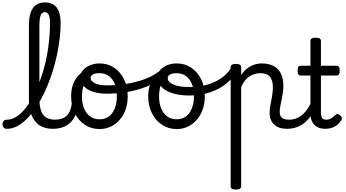

<svg xmlns="http://www.w3.org/2000/svg" viewBox="-114 -1039 2834 1574"><path d="M-57 17Q-76 17 -85 5.5Q-94 -6 -94 -20.5Q-94 -35 -85 -46.5Q-76 -58 -57 -58Q-26 -58 3 -72.5Q32 -87 60.5 -114Q89 -141 115 -179Q141 -217 164.5 -263.5Q188 -310 208.5 -363.5Q229 -417 245.5 -475.5Q262 -534 273 -596Q284 -658 290 -722Q296 -786 296 -849Q296 -864 309 -871.5Q322 -879 339.5 -879Q357 -879 370 -871.5Q383 -864 383 -849Q383 -787 375 -721Q367 -655 353 -589Q339 -523 319 -458.5Q299 -394 274 -334Q249 -274 219.5 -221Q190 -168 157.5 -124.5Q125 -81 89.5 -49Q54 -17 17.5 0Q-19 17 -57 17ZM319 17Q251 17 207.5 -13Q164 -43 143.5 -98.5Q123 -154 123 -228V-829Q123 -925 155.5 -972Q188 -1019 255 -1019Q298 -1019 326.5 -1000Q355 -981 369 -943.5Q383 -906 383 -849Q383 -830 370 -821Q357 -812 339.5 -812Q322 -812 309 -821Q296 -830 296 -849Q296 -880 291.5 -899.5Q287 -919 277.5 -929Q268 -939 254 -939Q239 -939 229 -929Q219 -919 214 -894.5Q209 -870 209 -829V-228Q209 -176 220.5 -137.5Q232 -99 260.5 -78.5Q289 -58 338 -58Q352 -58 358.5 -46.5Q365 -35 363.5 -20.5Q362 -6 351 5.5Q340 17 319 17Z M319 17Q305 17 298.5 5.5Q292 -6 293.5 -20.5Q295 -35 306 -46.5Q317 -58 338 -58Q368 -58 391.5 -66Q415 -74 432 -90Q449 -106 459.5 -130Q470 -154 474 -186Q476 -201 489 -205.5Q502 -210 514.5 -205.5Q527 -201 525 -186Q521 -133 504 -94.5Q487 -56 460 -31.5Q433 -7 397.5 5Q362 17 319 17Z M702 19Q635 19 582 -16Q529 -51 499 -111.5Q469 -172 469 -250Q469 -303 485 -347.5Q501 -392 533 -424.5Q565 -457 614 -475.5Q663 -494 729 -494Q742 -494 745.5 -483Q749 -472 744.5 -461Q740 -450 727 -450Q696 -450 669.5 -441Q643 -432 622.5 -415Q602 -398 587.5 -374Q573 -350 565.5 -318.5Q558 -287 558 -250Q558 -192 575.5 -149.5Q593 -107 625.5 -84Q658 -61 702 -61Q735 -61 761.5 -74Q788 -87 806 -112Q824 -137 834 -172Q844 -207 844 -250Q844 -308 827 -350.5Q810 -393 778 -416Q746 -439 702 -439Q683 -439 674 -451Q665 -463 665 -479Q665 -495 674 -507Q683 -519 702 -519Q769 -519 821 -484.5Q873 -450 903 -389Q933 -328 933 -250Q933 -203 922 -162Q911 -121 890 -88Q869 -55 840.5 -31Q812 -7 777 6Q742 19 702 19Z M763 -271Q696 -271 647 -287Q598 -303 572 -334.5Q546 -366 546 -410Q546 -442 568.5 -466.5Q591 -491 626.5 -505Q662 -519 700 -519Q719 -519 728.5 -507Q738 -495 738 -479Q738 -463 728.5 -451Q719 -439 700 -439Q665 -439 647 -428.5Q629 -418 629 -398Q629 -374 664.5 -356.5Q700 -339 764 -339Q835 -339 900.5 -348Q966 -357 1023.5 -374Q1081 -391 1127 -414.5Q1173 -438 1205 -466Q1215 -475 1229 -469Q1243 -463 1248 -449Q1253 -435 1235 -419Q1200 -386 1149.5 -358.5Q1099 -331 1038 -311.5Q977 -292 907 -281.5Q837 -271 763 -271Z M1334 19Q1267 19 1214 -16Q1161 -51 1131 -111.5Q1101 -172 1101 -250Q1101 -303 1117 -347.5Q1133 -392 1165 -424.5Q1197 -457 1246 -475.5Q1295 -494 1361 -494Q1374 -494 1377.5 -483Q1381 -472 1376.5 -461Q1372 -450 1359 -450Q1328 -450 1301.5 -441Q1275 -432 1254.5 -415Q1234 -398 1219.5 -374Q1205 -350 1197.5 -318.5Q1190 -287 1190 -250Q1190 -192 1207.5 -149.5Q1225 -107 1257.5 -84Q1290 -61 1334 -61Q1367 -61 1393.5 -74Q1420 -87 1438 -112Q1456 -137 1466 -172Q1476 -207 1476 -250Q1476 -308 1459 -350.5Q1442 -393 1410 -416Q1378 -439 1334 -439Q1315 -439 1306 -451Q1297 -463 1297 -479Q1297 -495 1306 -507Q1315 -519 1334 -519Q1401 -519 1453 -484.5Q1505 -450 1535 -389Q1565 -328 1565 -250Q1565 -203 1554 -162Q1543 -121 1522 -88Q1501 -55 1472.5 -31Q1444 -7 1409 6Q1374 19 1334 19Z M1440 -256Q1358 -256 1299.5 -274.5Q1241 -293 1209.5 -327.5Q1178 -362 1178 -410Q1178 -442 1200.5 -466.5Q1223 -491 1258.5 -505Q1294 -519 1332 -519Q1351 -519 1360.5 -507Q1370 -495 1370 -479Q1370 -463 1360.5 -451Q1351 -439 1332 -439Q1309 -439 1293 -434Q1277 -429 1269 -420Q1261 -411 1261 -398Q1261 -376 1283.5 -359.5Q1306 -343 1346.5 -334Q1387 -325 1442 -325Q1524 -325 1594.5 -347.5Q1665 -370 1716 -410Q1767 -450 1790 -504Q1793 -509 1806 -506.5Q1819 -504 1830 -495.5Q1841 -487 1835 -474Q1807 -409 1748.5 -359.5Q1690 -310 1610.5 -283Q1531 -256 1440 -256Z M1819 515Q1798 515 1787.5 508.5Q1777 502 1777 489V-489Q1777 -502 1787.5 -508.5Q1798 -515 1819 -515Q1841 -515 1852 -508.5Q1863 -502 1863 -489V-424Q1882 -453 1908 -474.5Q1934 -496 1966 -507.5Q1998 -519 2033 -519Q2085 -519 2124.5 -500Q2164 -481 2186.5 -440.5Q2209 -400 2209 -334Q2209 -310 2206 -286.5Q2203 -263 2198.5 -240.5Q2194 -218 2189.5 -197Q2185 -176 2182 -156.5Q2179 -137 2179 -120Q2179 -91 2196 -74.5Q2213 -58 2256 -58Q2270 -58 2276.5 -46.5Q2283 -35 2281.5 -20.5Q2280 -6 2269 5.5Q2258 17 2237 17Q2170 17 2133 -18.5Q2096 -54 2096 -115Q2096 -131 2098.5 -150.5Q2101 -170 2105.5 -191.5Q2110 -213 2114 -236Q2118 -259 2120.5 -281.5Q2123 -304 2123 -326Q2123 -379 2099.5 -409Q2076 -439 2021 -439Q1999 -439 1976.5 -433Q1954 -427 1933 -414Q1912 -401 1894.5 -379Q1877 -357 1863 -325V489Q1863 502 1852 508.5Q1841 515 1819 515Z M2237 17Q2223 17 2216.5 5.5Q2210 -6 2211.5 -20.5Q2213 -35 2224 -46.5Q2235 -58 2256 -58Q2290 -58 2318.5 -70Q2347 -82 2370 -103Q2393 -124 2411.5 -153Q2430 -182 2443 -216Q2449 -231 2461 -229.5Q2473 -228 2481.5 -219Q2490 -210 2487 -199Q2471 -148 2447 -108Q2423 -68 2391.5 -40Q2360 -12 2321.5 2.5Q2283 17 2237 17Z M2555 17Q2513 17 2485.5 1.5Q2458 -14 2444.5 -42.5Q2431 -71 2431 -111V-420H2353Q2338 -420 2332 -429Q2326 -438 2326 -460Q2326 -483 2332 -491.5Q2338 -500 2353 -500H2431V-704Q2431 -717 2441.5 -723.5Q2452 -730 2473 -730Q2495 -730 2506 -723.5Q2517 -717 2517 -704V-500H2643Q2658 -500 2664.5 -491.5Q2671 -483 2671 -460Q2671 -438 2664.5 -429Q2658 -420 2643 -420H2517V-121Q2517 -87 2526.5 -72.5Q2536 -58 2561 -58Q2584 -58 2600.5 -69Q2617 -80 2635 -96Q2647 -107 2657.5 -103.5Q2668 -100 2677 -91Q2688 -81 2688.5 -70.5Q2689 -60 2683 -51Q2666 -26 2645 -11Q2624 4 2601 10.5Q2578 17 2555 17Z"/></svg>

Font: Playwrite ES
Style: Regular
Weight: 400
Designer: Veronika Burian, José Scaglione
Foundry: TypeTogether
Version: Version 1.002